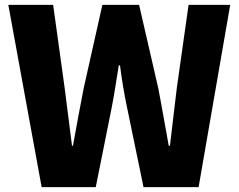

<svg xmlns="http://www.w3.org/2000/svg" viewBox="-20 -764 975 784"><path d="M150 0H371L436 -324C447 -381 456 -441 465 -497H470C477 -441 487 -381 499 -324L566 0H791L920 -744H750L702 -405C693 -328 683 -249 674 -169H669C654 -249 641 -329 626 -405L548 -744H398L322 -405C307 -328 292 -248 278 -169H274L244 -405L197 -744H14Z"/></svg>

Font: Noto Sans CJK JP Black
Style: Regular
Weight: 900
Designer: Ryoko NISHIZUKA (kana & ideographs); Paul D. Hunt (Latin, Greek & Cyrillic); Wenlong ZHANG (bopomofo); Sandoll Communica
Foundry: Adobe Systems Incorporated
Version: Version 1.004;PS 1.004;hotconv 1.0.82;makeotf.lib2.5.63406